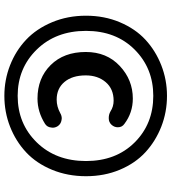

<svg xmlns="http://www.w3.org/2000/svg" viewBox="28 -811 793 889"><g transform="rotate(90 424.5 -366.5)"><path d="M423.8 9.8Q349.6 9.8 282.2 -16.6Q214.8 -43 164.1 -90.8Q113.3 -138.7 83 -210.9Q52.7 -283.2 52.7 -368.2Q52.7 -453.1 83 -524.9Q113.3 -596.7 164.1 -643.6Q214.8 -690.4 282.2 -716.8Q349.6 -743.2 423.8 -743.2Q499 -743.2 566.4 -716.8Q633.8 -690.4 685.1 -643.1Q736.3 -595.7 766.1 -524.4Q795.9 -453.1 795.9 -368.2Q795.9 -283.2 766.1 -210.9Q736.3 -138.7 685.1 -90.8Q633.8 -43 566.4 -16.6Q499 9.8 423.8 9.8ZM423.8 -51.8Q552.7 -51.8 639.2 -140.1Q725.6 -228.5 725.6 -368.2Q725.6 -506.8 639.6 -593.3Q553.7 -679.7 423.8 -679.7Q295.9 -679.7 209.5 -593.3Q123 -506.8 123 -368.2Q123 -228.5 209.5 -140.1Q295.9 -51.8 423.8 -51.8ZM436.5 -143.6Q341.8 -143.6 281.2 -204.6Q220.7 -265.6 220.7 -367.2Q220.7 -463.9 285.2 -524.4Q349.6 -585 436.5 -585Q502 -585 553.7 -545.9Q569.3 -535.2 569.3 -515.6Q569.3 -499 557.6 -486.3Q545.9 -473.6 528.3 -473.6Q527.3 -473.6 525.4 -473.6Q509.8 -473.6 496.1 -481.4Q473.6 -496.1 446.3 -496.1Q391.6 -496.1 360.4 -459.5Q329.1 -422.9 329.1 -367.2Q329.1 -304.7 359.4 -268.6Q389.6 -232.4 441.4 -232.4Q473.6 -232.4 503.9 -249Q515.6 -255.9 528.3 -255.9Q532.2 -255.9 536.1 -254.9Q553.7 -252 563.5 -238.3Q571.3 -226.6 571.3 -213.9Q571.3 -210 570.3 -206.1Q568.4 -188.5 553.7 -178.7Q498 -143.6 436.5 -143.6Z"/></g></svg>

Font: Gen Jyuu Gothic P Bold
Style: Bold
Weight: 700
Designer: [Source Han Sans]
Ryoko NISHIZUKA  (kana & ideographs); Paul D. Hunt (Latin, Greek & Cyrillic); Wenlong ZHANG  (bopomofo
Version: Version 1.002.20150607